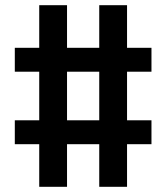

<svg xmlns="http://www.w3.org/2000/svg" viewBox="-20 -737 640 739"><path d="M131 -18V-182H37V-274H131V-461H37V-553H131V-717H238V-553H362V-717H469V-553H563V-461H469V-274H563V-182H469V-18H362V-182H238V-18ZM238 -274H362V-461H238Z"/></svg>

Font: Iosevka Curly SmBdEx
Style: Regular
Weight: 600
Width: 7
Monospace: yes
Designer: Belleve Invis
Foundry: Belleve Invis
Version: Version 11.1.0; ttfautohint (v1.8.3)